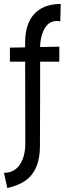

<svg xmlns="http://www.w3.org/2000/svg" viewBox="-28 -737 344 971"><path d="M22 -496V-425H272V-501ZM174 0C175 -171 175 -328 175 -509C175 -509 179 -631 259 -631C265 -631 271 -630 277 -629L279 -717C190 -717 99 -675 99 -520C99 -522 99 -523 99 -523C99 -523 100 -262 100 -3C100 1 100 137 -8 137L9 214C93 194 174 154 174 0Z"/></svg>

Font: Englebert
Style: Regular
Weight: 400
Designer: Astigmatic (AOETI)
Foundry: Astigmatic (AOETI)
Version: Version 1.000